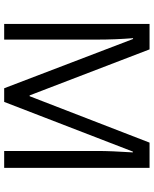

<svg xmlns="http://www.w3.org/2000/svg" viewBox="74 -828 754 943"><g transform="rotate(90 451.5 -357.0)"><path d="M725 -632H729Q722 -524 722 -460V0H805V-714H681L453 -125H449L223 -714H98V0H175V-454Q175 -546 168 -633H172L414 0H481Z"/></g></svg>

Font: OpenSansMMV
Style: Regular
Weight: 400
Designer: Steve Matteson
Foundry: Ascender Corporation
Version: Version 4.000